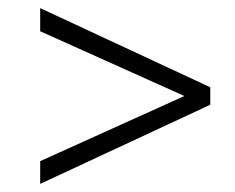

<svg xmlns="http://www.w3.org/2000/svg" viewBox="-20 -467 579 473"><path d="M498 -252V-209L79 -14V-70L462 -243V-218L79 -390V-447Z"/></svg>

Font: Ysabeau Infant
Style: Italic
Weight: 400
Italic angle: -12°
Designer: Christian Thalmann (Catharsis Fonts)
Version: Version 2.001;gftools[0.9.30]; featfreeze: ss01,ss02,lnum